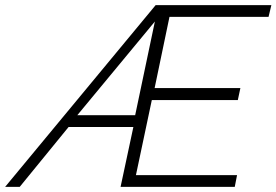

<svg xmlns="http://www.w3.org/2000/svg" viewBox="-102 -730 1080 750"><path d="M506 -710H958L947 -664H560L502 -386H837L827 -339H491L429 -46H824L815 0H369L419 -234H166L-25 0H-82ZM426 -280 503 -646 200 -280Z"/></svg>

Font: Raleway Light
Style: Italic
Weight: 300
Italic angle: -12°
Designer: Matt McInerney, Pablo Impallari, Rodrigo Fuenzalida
Foundry: Matt McInerney, Pablo Impallari, Rodrigo Fuenzalida
Version: Version 4.026